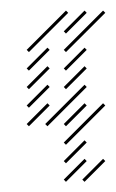

<svg xmlns="http://www.w3.org/2000/svg" viewBox="-20 -239 223 370"><path d="M35.7 -138.6 111.4 -214.3 107.1 -218.6 31.4 -142.9ZM35.7 -102.9 75.7 -142.9 71.4 -147.1 31.4 -107.1ZM35.7 -67.1 75.7 -107.1 71.4 -111.4 31.4 -71.4ZM35.7 -31.4 75.7 -71.4 71.4 -75.7 31.4 -35.7ZM35.7 4.3 75.7 -35.7 71.4 -40 31.4 0ZM71.4 4.3 147.1 -71.4 142.9 -75.7 67.1 0ZM107.1 4.3 147.1 -35.7 142.9 -40 102.9 0ZM107.1 40 182.9 -35.7 178.6 -40 102.9 35.7ZM107.1 -67.1 147.1 -107.1 142.9 -111.4 102.9 -71.4ZM107.1 -102.9 147.1 -142.9 142.9 -147.1 102.9 -107.1ZM107.1 -138.6 182.9 -214.3 178.6 -218.6 102.9 -142.9ZM107.1 -174.3 147.1 -214.3 142.9 -218.6 102.9 -178.6ZM107.1 75.7 147.1 35.7 142.9 31.4 102.9 71.4ZM107.1 111.4 147.1 71.4 142.9 67.1 102.9 107.1ZM142.9 111.4 182.9 71.4 178.6 67.1 138.6 107.1Z"/></svg>

Font: Gossip Low Needlepoint
Style: Regular
Weight: 100
Width: 3
Designer: Deborah Khodanovich
Version: Version 1.001;Glyphs 3.3.1 (3343)